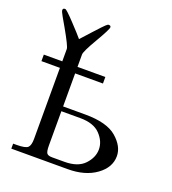

<svg xmlns="http://www.w3.org/2000/svg" viewBox="-121 -739 742 830"><g transform="rotate(20 250.0 -323.5)"><path d="M18 -400V-430H103V-487Q103 -499 62 -571Q48 -596 39 -611Q27 -632 27 -638Q27 -647 36 -647H38Q44 -647 84 -604.5Q124 -562 138 -545Q145 -553 182 -593.5Q219 -634 225 -639Q233 -647 238 -647Q248 -647 248 -639Q248 -629 210.5 -565Q173 -501 173 -487V-430H301V-400H173V-248H275Q375 -248 420 -209Q465 -170 465 -125Q465 -73 414.5 -36.5Q364 0 284 0H25V-23H40Q82 -23 92.5 -33.5Q103 -44 103 -73V-400ZM173 -69Q173 -41 179 -33Q185 -25 203 -25H260Q322 -25 352 -57Q382 -89 382 -126Q382 -163 352 -194.5Q322 -226 260 -226H173Z"/></g></svg>

Font: CMU Serif
Style: Roman
Weight: 500
Version: Version 0.7.0